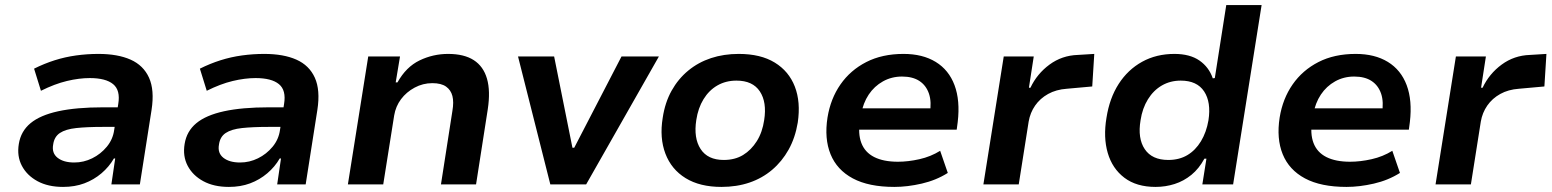

<svg xmlns="http://www.w3.org/2000/svg" viewBox="-20 -725 6101 755"><path d="M228 10Q169 10 127.5 -12.5Q86 -35 66 -73Q46 -111 54 -159Q62 -209 100 -240.5Q138 -272 209 -287.5Q280 -303 385 -303H462L451 -226H383Q322 -226 280 -221.5Q238 -217 215.5 -202Q193 -187 189 -156Q183 -123 206.5 -104.5Q230 -86 272 -86Q309 -86 342.5 -102.5Q376 -119 400 -148Q424 -177 429 -214L445 -316Q454 -370 425 -394Q396 -418 333 -418Q291 -418 243 -406.5Q195 -395 141 -368L114 -455Q154 -475 195 -488Q236 -501 279.5 -507Q323 -513 367 -513Q443 -513 493.5 -490.5Q544 -468 566 -419.5Q588 -371 576 -293L530 0H418L433 -102H428Q409 -69 379 -43.5Q349 -18 311.5 -4Q274 10 228 10Z M880 10Q821 10 779.5 -12.5Q738 -35 718 -73Q698 -111 706 -159Q714 -209 752 -240.5Q790 -272 861 -287.5Q932 -303 1037 -303H1114L1103 -226H1035Q974 -226 932 -221.5Q890 -217 867.5 -202Q845 -187 841 -156Q835 -123 858.5 -104.5Q882 -86 924 -86Q961 -86 994.5 -102.5Q1028 -119 1052 -148Q1076 -177 1081 -214L1097 -316Q1106 -370 1077 -394Q1048 -418 985 -418Q943 -418 895 -406.5Q847 -395 793 -368L766 -455Q806 -475 847 -488Q888 -501 931.5 -507Q975 -513 1019 -513Q1095 -513 1145.5 -490.5Q1196 -468 1218 -419.5Q1240 -371 1228 -293L1182 0H1070L1085 -102H1080Q1061 -69 1031 -43.5Q1001 -18 963.5 -4Q926 10 880 10Z M1348 0 1428 -503H1553L1536 -401H1543Q1577 -462 1630 -487.5Q1683 -513 1742 -513Q1805 -513 1843 -488.5Q1881 -464 1895 -415.5Q1909 -367 1898 -295L1852 0H1714L1759 -289Q1765 -324 1759 -347.5Q1753 -371 1734 -384.5Q1715 -398 1680 -398Q1643 -398 1610.5 -380.5Q1578 -363 1557 -335Q1536 -307 1530 -271L1487 0Z M2144 0 2017 -503H2159L2231 -144H2238L2424 -503H2571L2285 0Z M2817 10Q2732 10 2676 -24.5Q2620 -59 2596.5 -121Q2573 -183 2586 -262Q2595 -322 2621 -368.5Q2647 -415 2686.5 -447.5Q2726 -480 2776 -496.5Q2826 -513 2885 -513Q2971 -513 3026.5 -479Q3082 -445 3105.5 -384.5Q3129 -324 3117 -243Q3107 -183 3081 -136.5Q3055 -90 3016 -57Q2977 -24 2927 -7Q2877 10 2817 10ZM2826 -96Q2870 -96 2902 -115.5Q2934 -135 2956 -170Q2978 -205 2985 -253Q2996 -323 2968 -365.5Q2940 -408 2876 -408Q2834 -408 2801 -389Q2768 -370 2746.5 -335Q2725 -300 2718 -253Q2707 -182 2735 -139Q2763 -96 2826 -96Z M3497 10Q3396 10 3333.5 -23.5Q3271 -57 3246 -118.5Q3221 -180 3234 -263Q3246 -337 3285 -393Q3324 -449 3386.5 -481Q3449 -513 3533 -513Q3608 -513 3659.5 -481.5Q3711 -450 3733.5 -390Q3756 -330 3746 -245L3742 -215H3335L3347 -299H3654L3636 -277Q3644 -324 3633 -356.5Q3622 -389 3595.5 -406.5Q3569 -424 3527 -424Q3486 -424 3452 -405Q3418 -386 3396 -353Q3374 -320 3366 -275L3362 -254Q3353 -200 3367 -163Q3381 -126 3417.5 -107.5Q3454 -89 3511 -89Q3551 -89 3595.5 -99Q3640 -109 3677 -132L3707 -45Q3661 -16 3604.5 -3Q3548 10 3497 10Z M3847 0 3927 -503H4045L4026 -380H4032Q4058 -435 4107 -471Q4156 -507 4218 -509L4283 -513L4275 -385L4175 -376Q4133 -373 4101.5 -355.5Q4070 -338 4050.5 -310Q4031 -282 4025 -247L3986 0Z M4524 10Q4449 10 4401.5 -26Q4354 -62 4336 -123.5Q4318 -185 4331 -262Q4343 -339 4379 -395Q4415 -451 4471 -482Q4527 -513 4598 -513Q4659 -513 4696.5 -487Q4734 -461 4749 -417L4757 -418L4802 -705H4941L4829 0H4708L4724 -101H4716Q4695 -62 4665 -37.5Q4635 -13 4599 -1.5Q4563 10 4524 10ZM4574 -96Q4617 -96 4649 -115Q4681 -134 4702.5 -169.5Q4724 -205 4732 -252Q4743 -323 4715 -365.5Q4687 -408 4623 -408Q4582 -408 4549 -389Q4516 -370 4494 -334.5Q4472 -299 4465 -252Q4453 -181 4481.5 -138.5Q4510 -96 4574 -96Z M5275 10Q5174 10 5111.5 -23.5Q5049 -57 5024 -118.5Q4999 -180 5012 -263Q5024 -337 5063 -393Q5102 -449 5164.5 -481Q5227 -513 5311 -513Q5386 -513 5437.5 -481.5Q5489 -450 5511.5 -390Q5534 -330 5524 -245L5520 -215H5113L5125 -299H5432L5414 -277Q5422 -324 5411 -356.5Q5400 -389 5373.5 -406.5Q5347 -424 5305 -424Q5264 -424 5230 -405Q5196 -386 5174 -353Q5152 -320 5144 -275L5140 -254Q5131 -200 5145 -163Q5159 -126 5195.5 -107.5Q5232 -89 5289 -89Q5329 -89 5373.5 -99Q5418 -109 5455 -132L5485 -45Q5439 -16 5382.5 -3Q5326 10 5275 10Z M5625 0 5705 -503H5823L5804 -380H5810Q5836 -435 5885 -471Q5934 -507 5996 -509L6061 -513L6053 -385L5953 -376Q5911 -373 5879.5 -355.5Q5848 -338 5828.5 -310Q5809 -282 5803 -247L5764 0Z"/></svg>

Font: Nunito Sans 6pt
Style: Bold Italic
Weight: 700
Italic angle: -9°
Version: Version 3.101;gftools[0.9.27]